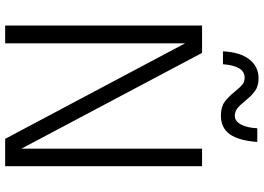

<svg xmlns="http://www.w3.org/2000/svg" viewBox="-159 -863 1022 744"><g transform="rotate(90 352.0 -491.0)"><path d="M148 0H79V-763H185L556 -63V-763H624V0H518L148 -697ZM335 -890Q319 -910 308 -919Q297 -928 281 -928Q235 -928 229 -844H179Q182 -910 210 -946Q238 -982 284 -982Q313 -982 332 -968.5Q351 -955 371 -930Q387 -910 399.5 -900Q412 -890 429 -890Q449 -890 462 -913Q475 -936 477 -977H530Q525 -906 500.5 -871Q476 -836 428 -836Q395 -836 375.5 -850Q356 -864 335 -890Z"/></g></svg>

Font: Open Sauce One Light
Style: Regular
Weight: 300
Designer: Alfredo Marco Pradil
Foundry: Creative Sauce Fz LLC
Version: Version 1.477